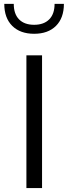

<svg xmlns="http://www.w3.org/2000/svg" viewBox="-20 -958 348 978"><path d="M194.2 0V-676.2H114.5V0ZM305.5 -938.2H258Q258 -886.7 230.6 -859.2Q203.3 -831.7 153.8 -831.7Q104.4 -831.7 77.2 -859.2Q50.1 -886.7 50.1 -938.2H1.8Q1.8 -866.4 42.4 -826.1Q83 -785.9 153.8 -785.9Q224.7 -785.9 265.1 -826.1Q305.5 -866.4 305.5 -938.2Z"/></svg>

Font: Estedad-FD VF
Style: Regular
Weight: 100
Designer: Amin Abedi
Version: Version 7.3